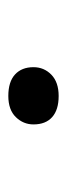

<svg xmlns="http://www.w3.org/2000/svg" viewBox="134 -552 164 473"><g transform="rotate(-90 216.5 -316.0)"><path d="M216 -254Q182 -254 164 -270Q146 -286 146 -316Q146 -341 164 -359.5Q182 -378 216 -378Q251 -378 269 -361.5Q287 -345 287 -316Q287 -290 268.5 -272Q250 -254 216 -254Z"/></g></svg>

Font: Lexend Mega Light
Style: Regular
Weight: 300
Version: Version 1.007